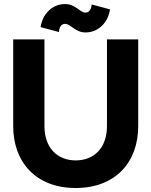

<svg xmlns="http://www.w3.org/2000/svg" viewBox="-20 -918 750 951"><path d="M272 -759.3C272.9 -775.9 278.3 -799.8 302.7 -799.8C329.6 -799.8 352.5 -757.3 403.3 -757.3C471.7 -757.3 516.6 -811.5 524.9 -871.6L434.1 -896C433.1 -879.4 425.8 -855.5 403.3 -855.5C376.5 -855.5 353.5 -897.9 302.7 -897.9C234.4 -897.9 189.5 -843.8 181.2 -783.7ZM200.2 -722.7H45.4V-293C45.4 -117.2 155.8 13.2 355 13.2C554.2 13.2 664.6 -117.2 664.6 -293V-722.7H509.8V-293C509.8 -184.1 444.3 -123.5 355 -123.5C265.6 -123.5 200.2 -184.1 200.2 -293Z"/></svg>

Font: Giphurs ExtraBold
Style: Regular
Weight: 800
Version: Version 1.000